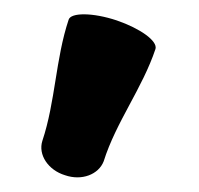

<svg xmlns="http://www.w3.org/2000/svg" viewBox="-20 -1007 273 263"><path d="M122 -786C139 -840 175 -886 193 -940C196 -951 172 -968 140 -979C107 -990 77 -990 74 -980C56 -926 56 -868 38 -814C32 -795 46 -774 69 -767C92 -759 115 -768 122 -786Z"/></svg>

Font: Nupuram
Style: Bold
Weight: 700
Designer: Santhosh Thottingal (santhosh.thottingal@gmail.com)
Foundry: SMC
Version: Version 1.000